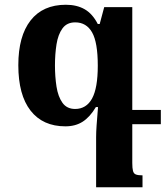

<svg xmlns="http://www.w3.org/2000/svg" viewBox="-20 -522 701 807"><path d="M418 -492H536V163Q536 185 539 196.5Q542 208 551.5 211.5Q561 215 579 215V265H384V55Q384 33 386 5Q388 -23 392 -72H383Q358 -30 327.5 -10.5Q297 9 255 9Q160 9 108.5 -57Q57 -123 57 -248Q57 -370 108.5 -436Q160 -502 257 -502Q303 -502 336 -483Q369 -464 391 -421H399ZM296 -64Q319 -64 337 -75Q355 -86 367 -108Q379 -130 385 -164.5Q391 -199 391 -246Q391 -344 367 -386Q343 -428 296 -428Q261 -428 242.5 -402.5Q224 -377 217.5 -335.5Q211 -294 211 -247Q211 -200 217.5 -158Q224 -116 242.5 -90Q261 -64 296 -64ZM496 0V-60H656V0Z"/></svg>

Font: Noto Serif Armenian
Style: Regular
Weight: 400
Designer: Monotype Design Team
Foundry: Monotype Imaging Inc.
Version: Version 2.007